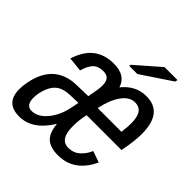

<svg xmlns="http://www.w3.org/2000/svg" viewBox="-212 -855 1007 1007"><g transform="rotate(45 291.5 -351.5)"><path d="M328.1 -245.6Q317.4 -200.2 317.4 -152.8Q317.4 -56.2 381.3 -56.2Q418 -56.2 444.3 -79.1Q470.7 -102.1 485.4 -137.2L548.3 -115.2Q490.2 9.8 370.6 9.8Q311.5 9.8 283.4 -16.8Q255.4 -43.5 250 -103.5Q180.7 9.8 82.5 9.8Q-18.6 9.8 -18.6 -92.8Q-18.6 -117.7 -12.7 -147.5Q20.5 -317.9 182.1 -320.3L263.7 -322.3Q276.9 -387.2 276.9 -412.1Q276.9 -443.8 264.6 -457.5Q252.4 -471.2 226.6 -471.2Q190.4 -471.2 170.2 -451.4Q149.9 -431.6 137.7 -387.2L57.1 -395.5Q80.1 -468.3 125.2 -503.2Q170.4 -538.1 238.8 -538.1Q325.7 -538.1 346.2 -470.2Q400.4 -538.1 479.5 -538.1Q602.5 -538.1 602.5 -381.3Q602.5 -327.1 588.4 -257.3L586.4 -245.6ZM65.9 -112.3Q65.9 -57.1 107.9 -57.1Q153.3 -57.1 191.7 -103.5Q230 -149.9 243.2 -217.3L252 -260.7L191.9 -258.8Q145.5 -257.3 119.6 -239.3Q93.8 -221.2 79.8 -184.6Q65.9 -147.9 65.9 -112.3ZM460 -473.1Q420.4 -473.1 389.4 -430.4Q358.4 -387.7 342.3 -313H518.6Q523.9 -355 523.9 -378.9Q523.9 -427.7 508.1 -450.4Q492.2 -473.1 460 -473.1ZM302.7 -586.4 304.7 -596.2 438.5 -712.9H534.7L531.7 -698.7L363.3 -586.4Z"/></g></svg>

Font: Cousine
Style: Italic
Weight: 400
Italic angle: -12°
Monospace: yes
Designer: Steve Matteson
Foundry: Monotype Imaging Inc.
Version: Version 1.21